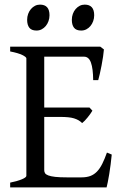

<svg xmlns="http://www.w3.org/2000/svg" viewBox="-20 -819 536 839"><path d="M468.3 -143.6Q466.3 -122.6 463.4 -100.1Q460.4 -77.6 457.3 -57.9Q454.1 -38.1 450.9 -22.7Q447.8 -7.3 445.8 0H24.4V-21Q57.6 -27.8 76.4 -35.9Q95.2 -43.9 95.2 -50.8V-564Q95.2 -569.8 77.4 -578.6Q59.6 -587.4 24.4 -594.2V-615.2H418L434.1 -603Q433.1 -590.3 430.4 -571.5Q427.7 -552.7 423.8 -533Q419.9 -513.2 416 -495.6Q412.1 -478 409.2 -468.8H387.2Q386.7 -519.5 377.4 -545.4Q368.2 -571.3 347.2 -571.3H173.3V-349.1H371.1L383.8 -335.4Q379.9 -328.6 374.3 -320.8Q368.7 -313 362.5 -305.4Q356.4 -297.9 350.3 -291.5Q344.2 -285.2 338.9 -281.2Q331.5 -288.6 323 -293.5Q314.5 -298.3 303.5 -301.8Q292.5 -305.2 277.6 -306.6Q262.7 -308.1 242.2 -308.1H173.3V-75.2Q173.3 -67.9 176.8 -62.3Q180.2 -56.6 190.9 -52.5Q201.7 -48.3 221.2 -46.1Q240.7 -43.9 272.9 -43.9H335.9Q358.4 -43.9 374.8 -50Q391.1 -56.2 403.8 -69.3Q416.5 -82.5 426.8 -103Q437 -123.5 447.3 -152.3ZM391.6 -752.4Q391.6 -738.8 387.2 -726.6Q382.8 -714.4 375.2 -705.3Q367.7 -696.3 357.4 -690.9Q347.2 -685.5 335 -685.5Q313 -685.5 303.5 -697.8Q293.9 -710 293.9 -732.4Q293.9 -746.1 298.3 -758.3Q302.7 -770.5 310.5 -779.5Q318.4 -788.6 328.4 -793.7Q338.4 -798.8 350.1 -798.8Q391.6 -798.8 391.6 -752.4ZM196.3 -752.4Q196.3 -738.8 191.9 -726.6Q187.5 -714.4 179.9 -705.3Q172.4 -696.3 162.1 -690.9Q151.9 -685.5 139.6 -685.5Q117.7 -685.5 108.2 -697.8Q98.6 -710 98.6 -732.4Q98.6 -746.1 103 -758.3Q107.4 -770.5 115.2 -779.5Q123 -788.6 133.1 -793.7Q143.1 -798.8 154.8 -798.8Q196.3 -798.8 196.3 -752.4Z"/></svg>

Font: Gentium Plus CyrE
Style: Regular
Weight: 400
Designer: J. Victor Gaultney, Annie Olsen, Iska Routamaa, Becca Hirsbrunner
Foundry: SIL International
Version: Version 5.000